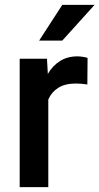

<svg xmlns="http://www.w3.org/2000/svg" viewBox="-20 -770 409 790"><path d="M340.3 -531.7 339.4 -422.4Q315.9 -426.3 291.5 -426.3Q247.6 -426.3 219.7 -408.7Q191.9 -391.1 178.7 -360.4V0H61V-528.3H173.3L176.8 -465.8Q196.3 -499.5 226.8 -518.8Q257.3 -538.1 298.3 -538.1Q309.1 -538.1 321.5 -536.1Q334 -534.2 340.3 -531.7ZM141.1 -603 236.3 -750H369.1L236.3 -603Z"/></svg>

Font: Vazirmatn UI FD Medium
Style: Regular
Weight: 500
Designer: Saber Rastikerdar
Foundry: Saber Rastikerdar
Version: Version 33.003